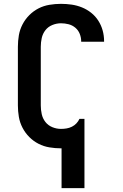

<svg xmlns="http://www.w3.org/2000/svg" viewBox="-20 -763 640 998"><path d="M300 215V8H297Q267 8 237 3Q207 -2 180.5 -15.5Q154 -29 132.5 -50.5Q111 -72 97 -99Q83 -126 78 -155.5Q73 -185 73 -215V-520Q73 -550 78 -579.5Q83 -609 97 -636Q111 -663 132.5 -684.5Q154 -706 180.5 -719.5Q207 -733 237 -738Q267 -743 297 -743Q325 -743 352.5 -739Q380 -735 406 -724.5Q432 -714 454 -696.5Q476 -679 491 -655.5Q506 -632 513.5 -605Q521 -578 521 -550V-546H402V-548Q402 -568 394.5 -587Q387 -606 371.5 -619Q356 -632 336.5 -637Q317 -642 297 -642Q274 -642 252 -633Q230 -624 216 -606Q202 -588 197 -565.5Q192 -543 192 -520V-215Q192 -192 197 -169.5Q202 -147 216 -129Q230 -111 252 -102Q274 -93 297 -93Q312 -93 326.5 -95.5Q341 -98 354 -104.5Q367 -111 377 -121.5Q387 -132 393 -145H419V215Z"/></svg>

Font: Iosevka Extended
Style: Bold
Weight: 700
Width: 7
Monospace: yes
Designer: Belleve Invis
Foundry: Belleve Invis
Version: Version 32.5.0; ttfautohint (v1.8.4)